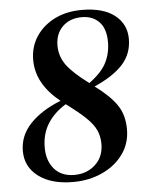

<svg xmlns="http://www.w3.org/2000/svg" viewBox="-50 -692 588 747"><g transform="rotate(-5 244.5 -318.0)"><path d="M206 14Q121 14 71 -23.5Q21 -61 21 -123Q21 -183 64.5 -229Q108 -275 184 -305Q92 -379 92 -472Q92 -524 118.5 -564Q145 -604 191 -627Q237 -650 297 -650Q380 -650 425 -615Q470 -580 470 -522Q470 -464 433 -423Q396 -382 321 -349Q378 -307 405 -268Q432 -229 432 -172Q432 -117 401.5 -75Q371 -33 319.5 -9.5Q268 14 206 14ZM191 -520Q191 -478 215.5 -444Q240 -410 302 -364Q351 -400 369.5 -436.5Q388 -473 388 -517Q388 -569 362.5 -595.5Q337 -622 295 -622Q248 -622 219.5 -594Q191 -566 191 -520ZM107 -129Q107 -77 135 -45Q163 -13 213 -13Q262 -13 295 -43.5Q328 -74 328 -124Q328 -154 317 -178Q306 -202 279 -228Q252 -254 203 -290Q157 -262 132 -222Q107 -182 107 -129Z"/></g></svg>

Font: DeepMind Serif Text
Style: Italic
Weight: 400
Italic angle: -12°
Designer: Frank Grießhammer / Modifications: Colophon Foundry
Foundry: Colophon Foundry
Version: Version 5.003; ttfautohint (v1.8.2)